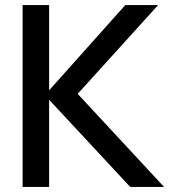

<svg xmlns="http://www.w3.org/2000/svg" viewBox="-20 -740 670 760"><path d="M69.5 0H174.5V-345L495.5 0H629.5L287.5 -368.5L606 -720H476L174.5 -382.5V-720H69.5Z"/></svg>

Font: Vela Sans SemBd
Style: Regular
Weight: 600
Designer: Principal design: Mikhail Sharanda - project Manrope.
Design modification: Ravid Balaliev
Foundry: Mikhail Sharanda
Version: Version 1.001